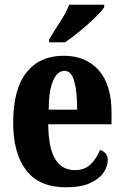

<svg xmlns="http://www.w3.org/2000/svg" viewBox="-20 -786 526 816"><path d="M260 10Q147 10 91.5 -62Q36 -134 36 -265Q36 -406 92 -477.5Q148 -549 251 -549Q345 -549 399.5 -487.5Q454 -426 454 -307V-258H185Q186 -157 214.5 -110Q243 -63 298 -63Q340 -63 365.5 -88Q391 -113 405 -149Q419 -145 428.5 -134Q438 -123 438 -106Q438 -79 420 -52.5Q402 -26 363 -8Q324 10 260 10ZM308 -320Q308 -397 295.5 -441Q283 -485 254 -485Q224 -485 205.5 -442.5Q187 -400 187 -320ZM189 -619Q208 -651 234.5 -691.5Q261 -732 274 -766H423V-756Q413 -739 384 -711Q355 -683 320 -654Q285 -625 256 -606H189Z"/></svg>

Font: Noto Serif Ethiopic ExtraCondensed ExtraBold
Style: Regular
Weight: 800
Width: 2
Designer: Monotype Design Team
Foundry: Monotype Imaging Inc.
Version: Version 2.102; ttfautohint (v1.8.4.7-5d5b)